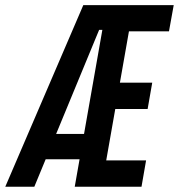

<svg xmlns="http://www.w3.org/2000/svg" viewBox="-47 -713 683 733"><path d="M238.3 0 360.4 -693.4H462.9L340.8 0ZM246.6 0 264.6 -100.6H510.7L493.2 0ZM299.8 -296.9 317.4 -397.5H534.2L516.6 -296.9ZM352.5 -593.3 370.1 -693.4H616.2L598.1 -593.3ZM-26.9 0 271 -693.4H426.8L354 -599.1H331.5L84 0ZM93.8 -105 110.4 -201.7H335L318.4 -105Z"/></svg>

Font: Cascadia Mono Medium
Style: Italic
Weight: 500
Italic angle: -10°
Monospace: yes
Designer: Aaron Bell
Foundry: Saja Typeworks
Version: Version 2407.024